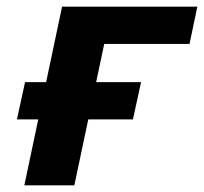

<svg xmlns="http://www.w3.org/2000/svg" viewBox="-20 -556 612 576"><path d="M30.8 -197.8 55.2 -309.6H403.2L378.8 -197.8ZM53 0 166.2 -536H572L548.6 -424.2H211.6L307.6 -494.8L203 0Z"/></svg>

Font: Geist
Style: Italic
Weight: 400
Italic angle: -12°
Designer: Basement.studio, Andrés Briganti, Mateo Zaragoza
Foundry: Basement.studio, Vercel, Andrés Briganti, Guido Ferreyra, Mateo Zaragoza
Version: Version 1.500